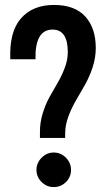

<svg xmlns="http://www.w3.org/2000/svg" viewBox="-20 -759 430 784"><path d="M143.1 -221.2Q143.1 -259.8 154.8 -297.4Q166.5 -335 183.3 -364.7Q200.2 -394.5 216.8 -423.3Q233.4 -452.1 245.1 -483.9Q256.8 -515.6 256.8 -545.9Q256.8 -638.2 194.8 -638.2Q122.1 -638.2 125 -517.1H22Q17.6 -629.4 65.7 -684.1Q113.8 -738.8 200.2 -738.8Q285.2 -738.8 328.1 -691.7Q371.1 -644.5 371.1 -563Q371.1 -523.4 358.2 -484.1Q345.2 -444.8 326.9 -412.6Q308.6 -380.4 290.3 -349.1Q272 -317.9 259 -282.7Q246.1 -247.6 246.1 -213.9V-195.8H143.1ZM128.9 -64.9Q128.9 -93.8 149.9 -115Q170.9 -136.2 199.2 -136.2Q228.5 -136.2 249.3 -115Q270 -93.8 270 -64.9Q270 -36.1 249.3 -15.6Q228.5 4.9 199.2 4.9Q170.4 4.9 149.7 -15.9Q128.9 -36.6 128.9 -64.9Z"/></svg>

Font: Lumene Sans Condensed
Style: Bold
Weight: 600
Width: 3
Designer: Deni Anggara
Version: Version 1.003;Glyphs 3.1.2 (3151)